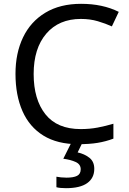

<svg xmlns="http://www.w3.org/2000/svg" viewBox="-20 -744 672 1004"><path d="M403 -645Q288 -645 222 -568Q156 -491 156 -357Q156 -224 217.5 -146.5Q279 -69 402 -69Q449 -69 491 -77Q533 -85 573 -97V-19Q533 -4 490.5 3Q448 10 389 10Q280 10 207 -35Q134 -80 97.5 -163Q61 -246 61 -358Q61 -466 100.5 -548.5Q140 -631 217 -677.5Q294 -724 404 -724Q517 -724 601 -682L565 -606Q532 -621 491.5 -633Q451 -645 403 -645ZM473 139Q473 187 436 213.5Q399 240 325 240Q293 240 275 235V180Q284 182 299 183.5Q314 185 328 185Q364 185 383 175.5Q402 166 402 141Q402 115 375.5 103Q349 91 311 86L354 0H412L386 53Q422 61 447.5 81Q473 101 473 139Z"/></svg>

Font: Noto Sans IKEA
Style: Regular
Weight: 400
Designer: Monotype Design Team
Foundry: Monotype Imaging Inc.
Version: Version 2.001